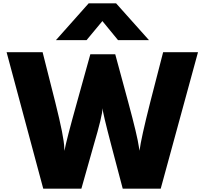

<svg xmlns="http://www.w3.org/2000/svg" viewBox="-20 -1096 1224 1151"><path d="M19.5 -783.2H235.4L311.5 -482.4Q364.3 -271.5 365.2 -210.9L366.2 -191.4Q377 -252 441.4 -482.4L521.5 -770.5H670.9L749 -482.4Q803.7 -280.3 812.5 -215.8L816.4 -192.4Q825.2 -264.6 880.9 -484.4L958 -783.2H1167L943.4 35.2H715.8L647.5 -223.6Q594.7 -424.8 594.7 -447.3Q594.7 -405.3 541 -223.6L467.8 35.2H239.3ZM315.4 -855.5 511.7 -1076.2H675.8L873 -855.5H687.5L593.8 -969.7L499 -855.5Z"/></svg>

Font: GenEi M Gothic v2 Black
Style: Regular
Weight: 900
Version: Version 2.0